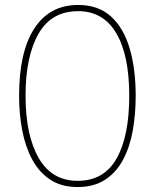

<svg xmlns="http://www.w3.org/2000/svg" viewBox="-20 -744 624 774"><path d="M527 -358Q527 -283 515 -216.5Q503 -150 475.5 -99Q448 -48 403 -19Q358 10 293 10Q227 10 182 -20Q137 -50 109.5 -101.5Q82 -153 69.5 -219Q57 -285 57 -358Q57 -535 118.5 -629.5Q180 -724 295 -724Q376 -724 427 -678Q478 -632 502.5 -549.5Q527 -467 527 -358ZM83 -358Q83 -199 136 -107Q189 -15 293 -15Q399 -15 450 -105Q501 -195 501 -358Q501 -522 448.5 -610.5Q396 -699 295 -699Q187 -699 135 -607.5Q83 -516 83 -358Z"/></svg>

Font: Noto Sans Tamil Condensed Thin
Style: Regular
Weight: 100
Width: 3
Designer: Jelle Bosma - Monotype Design Team
Foundry: Monotype Imaging Inc.
Version: Version 2.004; ttfautohint (v1.8.4.7-5d5b)